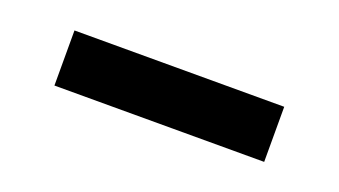

<svg xmlns="http://www.w3.org/2000/svg" viewBox="-27 -403 528 299"><g transform="rotate(20 237.0 -253.5)"><path d="M410.6 -207.5H63V-298.8H410.6Z"/></g></svg>

Font: Vazirmatn RD UI FD Medium
Style: Regular
Weight: 500
Designer: Saber Rastikerdar
Foundry: Saber Rastikerdar
Version: Version 33.003